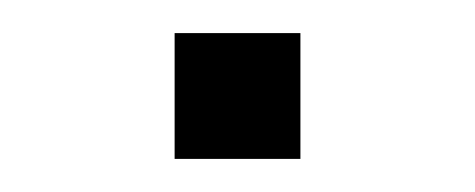

<svg xmlns="http://www.w3.org/2000/svg" viewBox="-20 -96 287 116"><path d="M161.5 -76V0H85.5V-76Z"/></svg>

Font: Russisch Sans Light
Style: Regular
Weight: 300
Designer: Michael Sharanda (font) & Cristiano Sobral (main changes)
Foundry: Michael Sharanda
Version: Version 2.00;September 8, 2020;FontCreator 13.0.0.2681 64-bi